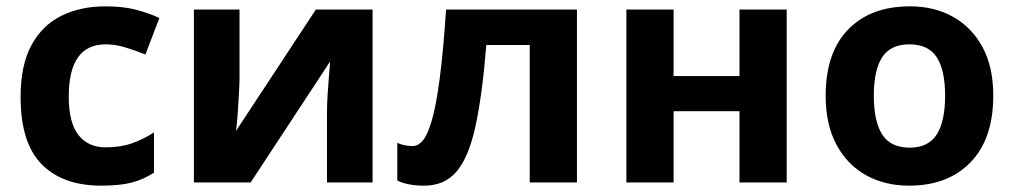

<svg xmlns="http://www.w3.org/2000/svg" viewBox="-20 -576 3200 606"><path d="M300 10Q178 10 111.5 -57.5Q45 -125 45 -270Q45 -370 79 -433Q113 -496 173.5 -526Q234 -556 313 -556Q369 -556 410.5 -545Q452 -534 483 -519L439 -404Q404 -418 373.5 -427Q343 -436 313 -436Q197 -436 197 -271Q197 -189 227.5 -150Q258 -111 313 -111Q360 -111 396 -123.5Q432 -136 466 -158V-31Q432 -9 394.5 0.5Q357 10 300 10Z M736 -330Q736 -313 734.5 -288Q733 -263 731.5 -237Q730 -211 728 -191Q726 -171 725 -163L977 -546H1156V0H1012V-218Q1012 -245 1014 -277.5Q1016 -310 1018.5 -338.5Q1021 -367 1022 -382L771 0H592V-546H736Z M1801 0H1652V-434H1515Q1502 -274 1480.5 -176.5Q1459 -79 1421 -34.5Q1383 10 1319 10Q1267 10 1234 -6V-125Q1257 -115 1282 -115Q1300 -115 1315 -133Q1330 -151 1343.5 -198Q1357 -245 1368 -329.5Q1379 -414 1388 -546H1801Z M2106 -546V-336H2314V-546H2463V0H2314V-225H2106V0H1957V-546Z M3115 -274Q3115 -138 3043.5 -64Q2972 10 2849 10Q2773 10 2713.5 -23Q2654 -56 2620 -119.5Q2586 -183 2586 -274Q2586 -410 2657 -483Q2728 -556 2852 -556Q2929 -556 2988 -523Q3047 -490 3081 -427.5Q3115 -365 3115 -274ZM2738 -274Q2738 -193 2764.5 -151.5Q2791 -110 2851 -110Q2910 -110 2936.5 -151.5Q2963 -193 2963 -274Q2963 -355 2936.5 -395.5Q2910 -436 2850 -436Q2791 -436 2764.5 -395.5Q2738 -355 2738 -274Z"/></svg>

Font: TSCustom
Style: Regular
Weight: 400
Designer: Monotype Design Team
Foundry: Monotype Imaging Inc.
Version: Version 2.004; ttfautohint (v1.8.3) -l 8 -r 50 -G 200 -x 14 